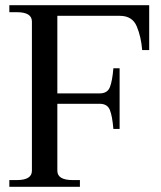

<svg xmlns="http://www.w3.org/2000/svg" viewBox="-20 -720 620 740"><path d="M555 -700V-527H528Q524 -578 507 -618.5Q490 -659 442 -659H201V-360H364Q394 -360 403.5 -384Q413 -408 417 -457H441V-223H417Q413 -272 403.5 -296Q394 -320 364 -320H201V-62Q201 -26 260 -26H288V0H16V-26H45Q103 -26 103 -62V-637Q103 -673 45 -673H16V-700Z"/></svg>

Font: TavirajRegular
Style: Regular
Weight: 400
Designer: Katatrad Team
Foundry: CadsonDemak
Version: Version 1.001